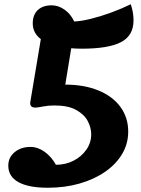

<svg xmlns="http://www.w3.org/2000/svg" viewBox="-20 -727 663 903"><path d="M205 156Q114 156 66.5 129.5Q19 103 19 52Q19 13 49 -11.5Q79 -36 123 -36Q158 -36 190 -13Q222 10 243 48Q289 48 326.5 28.5Q364 9 386.5 -23.5Q409 -56 409 -96Q409 -126 393 -157Q377 -188 339 -209.5Q301 -231 236 -231Q207 -231 181.5 -226Q156 -221 146 -221Q121 -221 122 -244L172 -543Q134 -572 134 -617Q134 -657 157.5 -679.5Q181 -702 223 -702Q254 -702 283 -682Q312 -662 329 -626Q361 -627 407.5 -638.5Q454 -650 503 -668Q552 -686 595 -707Q608 -669 608 -631Q608 -559 548.5 -528.5Q489 -498 365 -498Q339 -498 315 -500L287 -329Q376 -329 443 -301.5Q510 -274 546.5 -224Q583 -174 583 -108Q583 -51 554.5 -3Q526 45 475 80.5Q424 116 355 136Q286 156 205 156Z"/></svg>

Font: Lemonada SemiBold
Style: Regular
Weight: 600
Designer: Mohamed Gaber (Arabic), Eduardo Tunni (Latin)
Foundry: Kief Type Foundry
Version: Version 4.005; ttfautohint (v1.8.3)